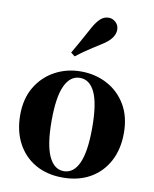

<svg xmlns="http://www.w3.org/2000/svg" viewBox="-96 -946 828 1034"><g transform="rotate(10 318.5 -428.5)"><path d="M318 17Q232 17 168.5 -19.5Q105 -56 70 -122Q35 -188 35 -276Q35 -365 73 -429Q111 -493 175.5 -528Q240 -563 318 -563Q397 -563 461.5 -528.5Q526 -494 564 -430Q602 -366 602 -276Q602 -187 566.5 -121Q531 -55 467.5 -19Q404 17 318 17ZM318 -18Q372 -18 400.5 -81Q429 -144 429 -274Q429 -405 400.5 -466.5Q372 -528 318 -528Q265 -528 236 -466.5Q207 -405 207 -274Q207 -144 236 -81Q265 -18 318 -18ZM247 -654Q264 -683 282.5 -716Q301 -749 332 -806Q352 -841 371 -857.5Q390 -874 415 -874Q435 -874 452.5 -858.5Q470 -843 470 -817Q470 -794 453.5 -771.5Q437 -749 401 -727Q350 -695 321 -675Q292 -655 269 -637Z"/></g></svg>

Font: Noto Serif KR ExtraLight Black
Style: Regular
Weight: 900
Version: Version 2.003-H1;hotconv 1.1.1;makeotfexe 2.6.0